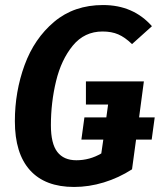

<svg xmlns="http://www.w3.org/2000/svg" viewBox="-20 -727 638 762"><path d="M582 -173H520L504 -55Q451 -21 392 -3Q333 15 274 15Q159 15 99 -51.5Q39 -118 39 -246Q39 -363 77.5 -468.5Q116 -574 195 -640.5Q274 -707 389 -707Q509 -707 583 -623L504 -552Q476 -579 449.5 -590.5Q423 -602 387 -602Q315 -602 269 -546Q223 -490 202.5 -405Q182 -320 182 -230Q182 -157 207.5 -124Q233 -91 283 -91Q336 -91 382 -118L390 -173H303L315 -261H402L409 -312H321V-404H551L532 -261H594Z"/></svg>

Font: Fira Sans Condensed SemiBold
Style: Italic
Weight: 600
Width: 3
Italic angle: -8°
Designer: bBox Type GmbH & Carrois Corporate GbR & Edenspiekermann AG
Foundry: bBox Type GmbH & Carrois Corporate GbR & Edenspiekermann AG
Version: Version 4.301